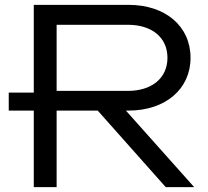

<svg xmlns="http://www.w3.org/2000/svg" viewBox="-20 -770 856 790"><path d="M16 -315H119V0H213V-315H382L662 0H779L498 -315H509C661 -315 764 -404 764 -532C764 -662 661 -750 509 -750H119V-389H16ZM213 -396V-668H506C605 -668 669 -616 669 -532C669 -449 605 -396 506 -396Z"/></svg>

Font: Bounded Light
Style: Regular
Weight: 300
Designer: Vlad Churkin
Version: Version 3.0